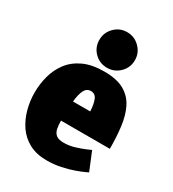

<svg xmlns="http://www.w3.org/2000/svg" viewBox="-179 -829 844 936"><g transform="rotate(30 242.5 -361.0)"><path d="M230 8Q173 8 132 -14Q91 -36 65.5 -73Q40 -110 27.5 -156Q15 -202 15 -250Q15 -298 27.5 -344Q40 -390 68 -427Q96 -464 143 -486Q190 -508 260 -508Q330 -508 372 -484Q414 -460 435 -417Q456 -374 463 -317Q470 -260 470 -195H195Q195 -170 199 -150.5Q203 -131 216.5 -119.5Q230 -108 260 -108Q291 -108 323 -118Q355 -128 376.5 -137.5Q398 -147 398 -147L440 -45Q440 -45 423 -37Q406 -29 376.5 -18.5Q347 -8 309.5 0Q272 8 230 8ZM250 -393Q226 -393 214.5 -369.5Q203 -346 199 -305H296Q294 -346 284 -369.5Q274 -393 250 -393ZM260 -530Q218 -530 189 -559Q160 -588 160 -630Q160 -671 189 -700.5Q218 -730 260 -730Q301 -730 330.5 -700.5Q360 -671 360 -630Q360 -588 330.5 -559Q301 -530 260 -530Z"/></g></svg>

Font: Epunda Sans Black
Style: Regular
Weight: 900
Designer: Simon Atzbach
Foundry: typofactur
Version: Version 2.204; ttfautohint (v1.8.4.7-5d5b)